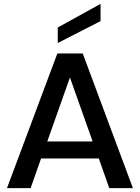

<svg xmlns="http://www.w3.org/2000/svg" viewBox="-20 -971 722 991"><path d="M16 0ZM16 0ZM666 0H544L490 -153H192L138 0H16L276 -695H407ZM458 -241 341 -571 224 -241ZM278 -749V-829L499 -951V-862Z"/></svg>

Font: Ulagadi Sans Medium
Style: Regular
Weight: 500
Designer: Ninad Kale (Devanagari), Jonny Pinhorn (Latin)
Foundry: Indian Type Foundry
Version: Version 3.01;March 29, 2020;FontCreator 12.0.0.2522 64-bit; 